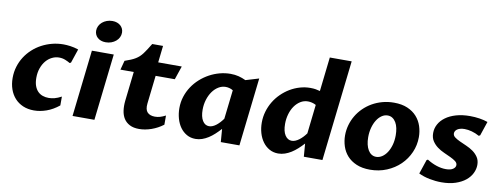

<svg xmlns="http://www.w3.org/2000/svg" viewBox="-64 -1121 3830 1469"><g transform="rotate(10 1851.0 -386.0)"><path d="M432.1 -63Q384.8 -24.9 335.7 -7.6Q286.6 9.8 239.3 9.8Q191.4 9.8 153.8 -6.3Q116.2 -22.5 90.1 -51.3Q64 -80.1 50 -119.9Q36.1 -159.7 36.1 -207.5Q36.1 -253.4 48.8 -295.2Q61.5 -336.9 84.2 -372.3Q106.9 -407.7 138.4 -436.5Q169.9 -465.3 207.8 -485.4Q245.6 -505.4 288.1 -516.4Q330.6 -527.3 375.5 -527.3Q398.4 -527.3 428.5 -523.4Q458.5 -519.5 492.2 -508.3L455.6 -399.9L445.8 -395Q430.7 -404.3 408.4 -413.3Q386.2 -422.4 359.9 -422.4Q331.5 -422.4 305.2 -409.4Q278.8 -396.5 258.8 -372.8Q238.8 -349.1 226.6 -315.2Q214.4 -281.2 214.4 -239.7Q214.4 -203.6 223.6 -177.7Q232.9 -151.9 249 -135.5Q265.1 -119.1 286.9 -111.6Q308.6 -104 333.5 -104Q355.5 -104 379.2 -110.1Q402.8 -116.2 432.1 -131.8Z M597.2 -517.6H767.1L708 0H538.1ZM689 -599.1Q668.5 -599.1 652.6 -605Q636.7 -610.8 625.5 -621.1Q614.3 -631.3 608.4 -645Q602.5 -658.7 602.5 -674.3Q602.5 -693.8 611.1 -710.9Q619.6 -728 634.5 -740.7Q649.4 -753.4 669.7 -761Q689.9 -768.6 713.4 -768.6Q733.4 -768.6 749.5 -762.7Q765.6 -756.8 776.9 -746.6Q788.1 -736.3 794.2 -722.7Q800.3 -709 800.3 -692.9Q800.3 -673.3 791.7 -656.2Q783.2 -639.2 768.1 -626.5Q752.9 -613.8 732.7 -606.4Q712.4 -599.1 689 -599.1Z M940.9 -412.6H837.4L856.4 -484.4Q883.3 -493.7 903.3 -502Q923.3 -510.3 938.7 -519.8Q954.1 -529.3 966.3 -540.5Q978.5 -551.8 990.2 -567.1Q1002 -582.5 1014.4 -602.1Q1026.9 -621.6 1043 -647.9H1127L1112.3 -517.6H1295.4L1259.8 -412.6H1110.8L1085.9 -193.8Q1080.6 -145.5 1100.6 -124.8Q1120.6 -104 1159.2 -104Q1179.7 -104 1198.7 -109.6Q1217.8 -115.2 1241.7 -127.4V-56.2Q1199.7 -24.4 1150.9 -7.3Q1102.1 9.8 1055.7 9.8Q1012.2 9.8 982.9 -5.4Q953.6 -20.5 937 -46.6Q920.4 -72.8 915.5 -108.2Q910.6 -143.6 915 -184.6Z M1711.4 -406.2Q1697.8 -414.6 1682.9 -418.5Q1668 -422.4 1653.8 -422.4Q1624.5 -422.4 1598.1 -406.2Q1571.8 -390.1 1552.2 -362.5Q1532.7 -335 1521.2 -298.1Q1509.8 -261.2 1509.8 -220.2Q1509.8 -166 1528.8 -135Q1547.9 -104 1579.6 -104Q1593.8 -104 1607.9 -110.1Q1622.1 -116.2 1635.5 -126.7Q1648.9 -137.2 1661.6 -151.1Q1674.3 -165 1685.5 -180.7ZM1834.5 0H1689.9L1682.1 -101.1Q1660.6 -77.6 1638.7 -57.4Q1616.7 -37.1 1593.3 -22.2Q1569.8 -7.3 1545.2 1.2Q1520.5 9.8 1494.1 9.8Q1456.1 9.8 1426 -7.3Q1396 -24.4 1375.2 -53.2Q1354.5 -82 1343.5 -120.6Q1332.5 -159.2 1332.5 -201.7Q1332.5 -248.5 1346.2 -291Q1359.9 -333.5 1383.8 -369.6Q1407.7 -405.8 1440.4 -435.1Q1473.1 -464.4 1511 -484.9Q1548.8 -505.4 1590.3 -516.4Q1631.8 -527.3 1673.3 -527.3Q1708 -527.3 1737.1 -519.8Q1766.1 -512.2 1792.5 -499.5L1895 -530.3Z M2327.1 -101.1Q2305.7 -77.6 2283.2 -57.4Q2260.7 -37.1 2237.1 -22.2Q2213.4 -7.3 2188.2 1.2Q2163.1 9.8 2136.7 9.8Q2098.6 9.8 2068.1 -7.3Q2037.6 -24.4 2016.4 -53.5Q1995.1 -82.5 1983.9 -120.8Q1972.7 -159.2 1972.7 -202.1Q1972.7 -246.6 1984.9 -288.1Q1997.1 -329.6 2018.8 -365.7Q2040.5 -401.9 2070.8 -431.6Q2101.1 -461.4 2136.7 -482.7Q2172.4 -503.9 2212.2 -515.6Q2252 -527.3 2293.5 -527.3Q2316.9 -527.3 2335 -524.2Q2353 -521 2368.7 -516.6L2398.9 -782.2H2568.8L2479.5 0H2335ZM2356 -406.2Q2340.8 -414.6 2324.5 -418.5Q2308.1 -422.4 2293.5 -422.4Q2261.7 -422.4 2235.4 -406Q2209 -389.6 2189.9 -362.3Q2170.9 -335 2160.4 -298.8Q2149.9 -262.7 2149.9 -223.1Q2149.9 -165.5 2170.2 -134.8Q2190.4 -104 2222.2 -104Q2236.3 -104 2250.7 -110.1Q2265.1 -116.2 2279.1 -126.7Q2293 -137.2 2306.2 -151.1Q2319.3 -165 2330.6 -180.7Z M2849.6 9.8Q2788.1 9.8 2743.9 -9.3Q2699.7 -28.3 2671.6 -59.8Q2643.6 -91.3 2630.4 -132.1Q2617.2 -172.9 2617.2 -216.3Q2617.2 -257.3 2628.2 -296.4Q2639.2 -335.4 2659.7 -370.1Q2680.2 -404.8 2709.5 -433.6Q2738.8 -462.4 2774.9 -483.2Q2811 -503.9 2853.5 -515.6Q2896 -527.3 2943.4 -527.3Q3004.9 -527.3 3048.8 -508.3Q3092.8 -489.3 3120.8 -457.8Q3148.9 -426.3 3162.4 -385.3Q3175.8 -344.2 3175.8 -300.3Q3175.8 -237.3 3151.1 -181.2Q3126.5 -125 3082.8 -82.5Q3039.1 -40 2979.2 -15.1Q2919.4 9.8 2849.6 9.8ZM2879.4 -95.2Q2902.8 -95.2 2924.6 -109.1Q2946.3 -123 2962.9 -148.2Q2979.5 -173.3 2989.3 -207.8Q2999 -242.2 2999 -283.2Q2999 -312.5 2993.7 -338.1Q2988.3 -363.8 2977.3 -382.3Q2966.3 -400.9 2950.2 -411.6Q2934.1 -422.4 2913.1 -422.4Q2888.2 -422.4 2866.5 -407.5Q2844.7 -392.6 2828.6 -366.9Q2812.5 -341.3 2803.2 -306.9Q2793.9 -272.5 2793.9 -232.9Q2793.9 -202.1 2799.8 -177Q2805.7 -151.9 2816.7 -133.5Q2827.6 -115.2 2843.5 -105.2Q2859.4 -95.2 2879.4 -95.2Z M3264.2 -137.7 3273.9 -143.1Q3310.1 -120.1 3347.9 -107.7Q3385.7 -95.2 3420.9 -95.2Q3457.5 -95.2 3476.6 -108.4Q3495.6 -121.6 3495.6 -139.6Q3495.6 -156.2 3479.5 -168.5Q3463.4 -180.7 3439.2 -192.1Q3415 -203.6 3386.7 -216.1Q3358.4 -228.5 3334.2 -246.6Q3310.1 -264.6 3293.9 -289.6Q3277.8 -314.5 3277.8 -351.1Q3277.8 -387.2 3295.2 -419.2Q3312.5 -451.2 3345.5 -475.3Q3378.4 -499.5 3426 -513.4Q3473.6 -527.3 3534.2 -527.3Q3571.8 -527.3 3608.2 -521.7Q3644.5 -516.1 3672.4 -505.9L3635.3 -395.5L3625 -390.1Q3596.2 -406.2 3566.4 -414.3Q3536.6 -422.4 3509.8 -422.4Q3489.7 -422.4 3475.6 -418.2Q3461.4 -414.1 3452.4 -407.5Q3443.4 -400.9 3439 -392.6Q3434.6 -384.3 3434.6 -376Q3434.6 -358.4 3450.7 -346.2Q3466.8 -334 3491.2 -322.8Q3515.6 -311.5 3543.9 -299.3Q3572.3 -287.1 3596.7 -269.8Q3621.1 -252.4 3637.2 -228Q3653.3 -203.6 3653.3 -168.5Q3653.3 -136.2 3637.9 -104.2Q3622.6 -72.3 3591.6 -46.9Q3560.5 -21.5 3513.9 -5.9Q3467.3 9.8 3404.8 9.8Q3358.9 9.8 3312 0.5Q3265.1 -8.8 3227.1 -27.3Z"/></g></svg>

Font: Proza Libre
Style: Bold Italic
Weight: 700
Designer: Jasper de Waard
Foundry: Jasper de Waard
Version: Version 1.000; ttfautohint (v1.4.1.8-43bc)